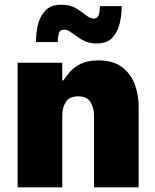

<svg xmlns="http://www.w3.org/2000/svg" viewBox="-20 -797 660 817"><path d="M390 -612Q363 -612 343 -621Q323 -630 307.5 -641.5Q292 -653 279 -662Q266 -671 252 -671Q237 -671 231.5 -657.5Q226 -644 226 -618H133Q133 -653 141 -689.5Q149 -726 172.5 -751.5Q196 -777 241 -777Q278 -777 302.5 -762.5Q327 -748 345 -733Q363 -718 380 -718Q394 -718 399.5 -732Q405 -746 405 -771H498Q498 -737 490 -700Q482 -663 459 -637.5Q436 -612 390 -612ZM55 0V-530H245V-455H250Q261 -473 278.5 -492.5Q296 -512 325 -526Q354 -540 398 -540Q463 -540 500.5 -510.5Q538 -481 554 -436.5Q570 -392 570 -347V0H380V-309Q380 -338 365 -362.5Q350 -387 313 -387Q274 -387 259.5 -362Q245 -337 245 -309V0Z"/></svg>

Font: Be Vietnam Pro Black
Style: Regular
Weight: 900
Designer: Lam Bao, Tony Le, Vietanh Nguyen
Foundry: Yellow Type Foundry
Version: Version 1.002; ttfautohint (v1.8.3)